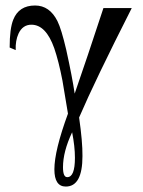

<svg xmlns="http://www.w3.org/2000/svg" viewBox="-20 -478 521 698"><path d="M459 -448.7Q326.2 -187 267.6 -50.8Q280.3 37.6 279.8 89.4Q279.8 200.2 219.2 200.2Q177.7 200.2 177.7 137.7Q177.7 69.8 227.1 -64.9Q210.4 -167 207 -185.1Q193.4 -255.4 177.2 -302.7Q147 -388.2 94.2 -388.2Q62.5 -388.2 47.4 -356Q35.6 -330.1 37.1 -295.9L15.1 -305.2Q15.1 -374 28.3 -406.7Q48.8 -458 107.4 -458Q160.6 -458 189 -400.9Q203.1 -372.6 220.7 -297.4Q242.7 -197.8 251.5 -137.7Q295.9 -265.6 356 -448.7ZM252.4 95.7Q252.4 54.7 242.2 2.9Q209 73.2 209 129.9Q209 166.5 224.6 166Q252.4 166 252.4 95.7Z"/></svg>

Font: Accordance
Style: Regular
Weight: 400
Version: Version 1.1 (build May 11, 2018) Miklal Software Solutions, 